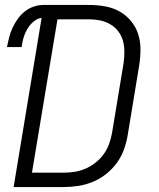

<svg xmlns="http://www.w3.org/2000/svg" viewBox="-20 -755 640 775"><path d="M35 0 148 -683Q135 -681 124 -674Q113 -667 104.5 -657.5Q96 -648 89.5 -636.5Q83 -625 78.5 -613Q74 -601 71.5 -589Q69 -577 67 -565H8Q12 -585 17 -604.5Q22 -624 30.5 -642.5Q39 -661 51.5 -678.5Q64 -696 80.5 -709Q97 -722 116.5 -728.5Q136 -735 156 -735H339Q372 -735 403.5 -729.5Q435 -724 462 -709Q489 -694 508.5 -670.5Q528 -647 537.5 -618Q547 -589 547 -556.5Q547 -524 542 -492L495 -207Q490 -178 479.5 -149.5Q469 -121 450.5 -96Q432 -71 407 -51.5Q382 -32 353.5 -20.5Q325 -9 295.5 -4.5Q266 0 237 0ZM109 -58H237Q259 -58 281 -61.5Q303 -65 324.5 -74Q346 -83 365 -98Q384 -113 398 -132Q412 -151 420 -173Q428 -195 432 -217L479 -501Q482 -524 482 -547Q482 -570 476 -591Q470 -612 457 -629Q444 -646 425 -657Q406 -668 384.5 -672.5Q363 -677 340 -677H212Z"/></svg>

Font: Iosevka Light Extended
Style: Italic
Weight: 300
Width: 7
Italic angle: -9°
Monospace: yes
Designer: Belleve Invis
Foundry: Belleve Invis
Version: Version 32.5.0; ttfautohint (v1.8.4)